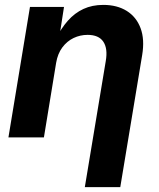

<svg xmlns="http://www.w3.org/2000/svg" viewBox="-20 -564 651 788"><path d="M210.4 -306.2 160.2 0H14.6L103 -535.6H242.7L221.7 -400.4L207.5 -401.4Q230.5 -447.3 258.5 -479Q286.6 -510.7 322.5 -527.3Q358.4 -543.9 403.8 -543.9Q460.4 -543.9 500 -519.3Q539.6 -494.6 556.9 -448.5Q574.2 -402.3 563.5 -337.9L473.6 204.1H328.1L414.1 -313.5Q422.9 -364.7 404.1 -392.8Q385.3 -420.9 339.4 -420.9Q309.1 -420.9 282 -408Q254.9 -395 235.8 -369.4Q216.8 -343.8 210.4 -306.2Z"/></svg>

Font: Inter 20pt
Style: Bold Italic
Weight: 700
Italic angle: -9.3988°
Version: Version 4.001;git-66647c0bb